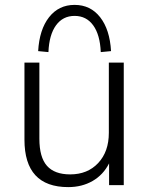

<svg xmlns="http://www.w3.org/2000/svg" viewBox="-20 -757 609 785"><path d="M80 0ZM259 8Q80 8 80 -186V-501H141V-190Q141 -114 172 -79Q203 -44 267 -44Q338 -44 381.5 -90.5Q425 -137 425 -214V-501H486V0H426V-89Q402 -42 358.5 -17Q315 8 259 8ZM178 -544 136 -548Q141 -636 180.5 -686.5Q220 -737 285 -737Q350 -737 389.5 -686.5Q429 -636 434 -548L392 -544Q389 -615 361 -653.5Q333 -692 285 -692Q237 -692 209 -653.5Q181 -615 178 -544Z"/></svg>

Font: Winston Light
Style: Regular
Weight: 300
Designer: Original fonts by Vernon Adams / Changes by Cristiano Sobral
Foundry: Original fonts by Vernon Adams / Changes by Cristiano Sobral
Version: Version 2.503;July 17, 2020;FontCreator 13.0.0.2655 64-bit